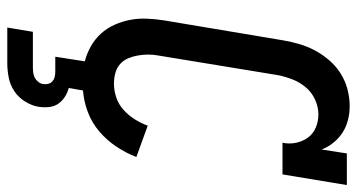

<svg xmlns="http://www.w3.org/2000/svg" viewBox="-252 -532 1003 540"><g transform="rotate(90 250.0 -261.5)"><path d="M57 220 69 148H169Q176 148 184 147Q192 146 198.5 142.5Q205 139 210 132.5Q215 126 216 119Q217 111 215 104Q213 97 207.5 92.5Q202 88 195 86.5Q188 85 180 85H139L152 2Q129 -4 109 -15.5Q89 -27 74 -43.5Q59 -60 49.5 -81Q40 -102 35.5 -125Q31 -148 32 -172.5Q33 -197 37 -222L93 -556Q97 -579 103.5 -601.5Q110 -624 121.5 -645.5Q133 -667 149.5 -686Q166 -705 187 -718Q208 -731 231.5 -737Q255 -743 278 -743Q298 -743 317.5 -738Q337 -733 353 -722.5Q369 -712 381 -697Q393 -682 400 -664L411 -735H500L470 -554H381Q385 -574 381 -592.5Q377 -611 366.5 -625.5Q356 -640 338.5 -647.5Q321 -655 301 -655Q281 -655 260.5 -646Q240 -637 225.5 -620Q211 -603 203 -582.5Q195 -562 191 -542L136 -207Q133 -192 133 -177Q133 -162 135.5 -147.5Q138 -133 143.5 -120Q149 -107 159.5 -97.5Q170 -88 184.5 -84Q199 -80 215 -80Q234 -80 253.5 -86.5Q273 -93 288.5 -107Q304 -121 315 -138.5Q326 -156 333 -175L421 -143Q410 -114 392 -87Q374 -60 349.5 -39Q325 -18 294.5 -6.5Q264 5 234 7L227 47Q241 51 252.5 58.5Q264 66 271.5 77Q279 88 280.5 102.5Q282 117 280 131Q277 151 265 170Q253 189 235.5 200.5Q218 212 197.5 216Q177 220 157 220Z"/></g></svg>

Font: Iosevka Curly Slab Semibold
Style: Italic
Weight: 600
Italic angle: -9°
Monospace: yes
Designer: Belleve Invis
Foundry: Belleve Invis
Version: Version 22.1.2; ttfautohint (v1.8.4)